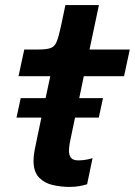

<svg xmlns="http://www.w3.org/2000/svg" viewBox="-20 -726 531 756"><path d="M253 10Q220 10 187.5 2.5Q155 -5 133.5 -27.2Q112 -49.5 112 -93.5Q112 -111 116 -132.8Q120 -154.5 126 -182L143 -263H45L61.5 -339.5H159.5L178 -426H53L75.5 -531H128.5Q162 -531 178.5 -536.5Q195 -542 203.2 -562Q211.5 -582 220.5 -625L237.5 -706H369.5L332.5 -531H491L468.5 -426H310L292 -339.5H385.5L369 -263H275.5L265 -213Q258.5 -183.5 255 -164.8Q251.5 -146 251.5 -132.5Q251.5 -115 259.5 -104.8Q267.5 -94.5 288.5 -94.5Q304.5 -94.5 320.8 -97.5Q337 -100.5 344.5 -103.5L323 -0.5Q312.5 3 294.5 6.5Q276.5 10 253 10Z"/></svg>

Font: Epilogue SemiBold
Style: Italic
Weight: 600
Italic angle: -12°
Designer: Tyler Finck
Foundry: Etcetera Type Co
Version: Version 2.111; ttfautohint (v1.8.3)